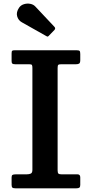

<svg xmlns="http://www.w3.org/2000/svg" viewBox="-20 -1023 498 1043"><path d="M293 -653.5V-98Q293 -84.5 297.2 -80.2Q301.5 -76 314 -76H401Q416 -76 416 -59.5V-18.5Q416 -7.5 411.2 -3.8Q406.5 0 394.5 0H64.5Q51.5 0 47.2 -4Q43 -8 43 -19.5V-59Q43 -69.5 47.8 -72.8Q52.5 -76 67 -76H125Q138.5 -76 147.2 -80Q156 -84 156 -100.5V-654Q156 -665.5 153.5 -669.8Q151 -674 138.5 -674H62.5Q51 -674 47 -677.5Q43 -681 43 -691.5V-732.5Q43 -744.5 46.2 -747.2Q49.5 -750 61 -750H395Q408.5 -750 412.2 -746.5Q416 -743 416 -729.5V-697Q416 -682 410.5 -678Q405 -674 393 -674H313.5Q300 -674 296.5 -670.5Q293 -667 293 -653.5ZM231.5 -827 98.5 -902Q79.5 -912.5 73.2 -934.5Q67 -956.5 83.5 -981Q93 -995 110 -1000.2Q127 -1005.5 144.2 -1002.2Q161.5 -999 172 -987.5L275 -878Q284 -869 275.5 -860L246.5 -830Q242.5 -825.5 239.8 -824.5Q237 -823.5 231.5 -827Z"/></svg>

Font: Besley SemiBold
Style: Regular
Weight: 600
Designer: Owen Earl
Foundry: indestructible type*
Version: Version 2.001; ttfautohint (v1.8.3)